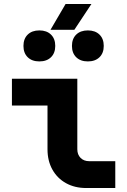

<svg xmlns="http://www.w3.org/2000/svg" viewBox="-20 -946 640 966"><path d="M414 0Q356 0 312 -24.5Q268 -49 243.5 -93Q219 -137 219 -195V-415H40V-550H369V-195Q369 -168 385.5 -151.5Q402 -135 429 -135H560V0ZM234 -796 310 -926H440L354 -796ZM422 -637Q385 -637 363.5 -658Q342 -679 342 -715Q342 -751 363.5 -772Q385 -793 422 -793Q459 -793 480.5 -772Q502 -751 502 -715Q502 -679 480.5 -658Q459 -637 422 -637ZM178 -637Q141 -637 119.5 -658Q98 -679 98 -715Q98 -751 119.5 -772Q141 -793 178 -793Q215 -793 236.5 -772Q258 -751 258 -715Q258 -679 236.5 -658Q215 -637 178 -637Z"/></svg>

Font: JetBrains Mono NL ExtraBold
Style: Regular
Weight: 800
Designer: Philipp Nurullin, Konstantin Bulenkov
Foundry: JetBrains
Version: Version 2.304; ttfautohint (v1.8.4.7-5d5b)